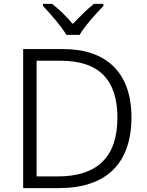

<svg xmlns="http://www.w3.org/2000/svg" viewBox="-20 -966 757 986"><path d="M321 -787H389C413 -830 473 -896 511 -935V-946H462C427 -918 388 -879 354 -843C323 -879 284 -918 248 -946H201V-935C238 -896 296 -830 321 -787ZM655 -364C655 -592 527 -714 305 -714H99V0H283C523 0 655 -124 655 -364ZM583 -362C583 -161 481 -60 276 -60H168V-654H293C485 -654 583 -559 583 -362Z"/></svg>

Font: Noto Kufi Arabic Light
Style: Regular
Weight: 300
Designer: Monotype Design Team, David Williams, Khaled Hosny
Foundry: Google LLC
Version: Version 2.109